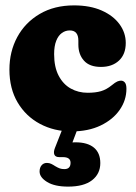

<svg xmlns="http://www.w3.org/2000/svg" viewBox="-20 -478 505 713"><path d="M447 -318.5Q447 -276.5 421.8 -253Q396.5 -229.5 355 -229.5Q312.5 -229.5 291.8 -252.8Q271 -276 271 -312.5V-327Q271 -346 263 -355.5Q255 -365 239 -365Q223 -365 209.8 -355.5Q196.5 -346 188.8 -326.5Q181 -307 181 -277Q181 -229 197.8 -197Q214.5 -165 242.8 -149.2Q271 -133.5 305.5 -133.5Q335 -133.5 355.2 -139.5Q375.5 -145.5 394.5 -161Q408.5 -172.5 415.8 -175.5Q423 -178.5 429.5 -178.5Q438 -178.5 443.8 -171.5Q449.5 -164.5 449.5 -148.5Q449.5 -106 424.5 -70Q399.5 -34 353.8 -12Q308 10 246 10Q181 10 128.5 -18Q76 -46 45.5 -97.5Q15 -149 15 -219.5Q15 -286.5 44.2 -340.5Q73.5 -394.5 127.5 -426.2Q181.5 -458 255 -458Q314.5 -458 357.5 -439Q400.5 -420 423.8 -388.2Q447 -356.5 447 -318.5ZM215.5 -8.5H271.5L242 69.5L200.5 60Q212 55 226.2 52.8Q240.5 50.5 260.5 50.5Q305 50.5 328.8 70.2Q352.5 90 352.5 127.5Q352.5 167.5 322 191.2Q291.5 215 233 215Q183 215 155 197.8Q127 180.5 127 159Q127 144.5 134.5 135.8Q142 127 154 127Q163 127 170.2 130.5Q177.5 134 185 139Q195 145 202.2 147.5Q209.5 150 219 150Q242 150 242 126.5Q242 116 235 110.8Q228 105.5 213.5 105.5H200.5Q185.5 105.5 181.8 96Q178 86.5 184 71.5Z"/></svg>

Font: Fraunces 144pt S100 Black
Style: Regular
Weight: 900
Version: Version 1.000